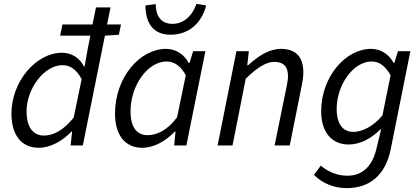

<svg xmlns="http://www.w3.org/2000/svg" viewBox="-20 -750 2168 990"><path d="M179 12C240 12 301 -22 349 -72H352L344 0H407L521 -566L593 -571L604 -624H532L550 -712H475L457 -624H302L290 -566H446L433 -502L416 -407H413C392 -449 352 -478 300 -478C166 -478 39 -330 39 -164C39 -50 94 12 179 12ZM207 -51C152 -51 117 -92 117 -176C117 -291 206 -414 303 -414C340 -414 374 -393 401 -342L360 -144C311 -82 258 -51 207 -51Z M713 12C774 12 834 -22 882 -72H885L878 0H941L1039 -486H976L957 -425H953C930 -469 888 -498 836 -498C701 -498 573 -351 573 -164C573 -50 628 12 713 12ZM741 -53C687 -53 653 -92 653 -176C653 -310 742 -433 839 -433C876 -433 910 -413 938 -362L893 -145C846 -82 792 -53 741 -53ZM859 -571C968 -571 1025 -648 1043 -722L993 -730C976 -679 934 -627 870 -627C805 -627 783 -674 783 -729L730 -722C730 -639 764 -571 859 -571Z M1102 0H1179L1247 -344C1308 -404 1355 -431 1393 -431C1443 -431 1465 -406 1465 -357C1465 -340 1462 -326 1457 -300L1396 0H1474L1536 -310C1541 -337 1544 -354 1544 -377C1544 -452 1510 -498 1428 -498C1368 -498 1311 -461 1259 -413H1255L1263 -486H1199Z M1768 220C1889 220 1967 150 1994 23L2096 -486H2032L2013 -425H2010C1987 -469 1944 -498 1893 -498C1762 -498 1636 -354 1636 -176C1636 -63 1695 -5 1777 -5C1839 -5 1895 -36 1946 -87L1921 17C1901 102 1853 156 1771 156C1719 156 1670 135 1634 104L1599 152C1645 198 1706 220 1768 220ZM1802 -70C1749 -70 1716 -109 1716 -188C1716 -314 1803 -433 1896 -433C1933 -433 1965 -413 1994 -362L1952 -155C1906 -99 1848 -70 1802 -70Z"/></svg>

Font: Source Sans Pro
Style: Italic
Weight: 400
Italic angle: -11°
Designer: Paul D. Hunt
Foundry: Adobe Systems Incorporated
Version: Version 3.006;hotconv 1.0.111;makeotfexe 2.5.65597